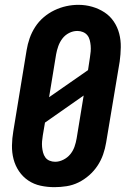

<svg xmlns="http://www.w3.org/2000/svg" viewBox="-20 -766 540 794"><path d="M205 8Q176 8 148 2Q120 -4 97 -19.5Q74 -35 58.5 -58Q43 -81 36 -108Q29 -135 29.5 -164.5Q30 -194 35 -223L90 -558Q94 -583 102.5 -607.5Q111 -632 125.5 -654.5Q140 -677 160.5 -694.5Q181 -712 205 -723.5Q229 -735 254 -740.5Q279 -746 304 -746Q334 -746 361.5 -738Q389 -730 412 -715Q435 -700 450.5 -677Q466 -654 473 -627Q480 -600 479.5 -570.5Q479 -541 475 -512L419 -177Q415 -152 406.5 -127.5Q398 -103 383.5 -81Q369 -59 348.5 -41Q328 -23 304.5 -11.5Q281 0 255.5 4Q230 8 205 8ZM183 -364 344 -476 352 -529Q354 -541 355 -553Q356 -565 355 -577Q354 -589 351 -600.5Q348 -612 341 -620.5Q334 -629 323 -633.5Q312 -638 300 -638Q282 -638 265.5 -629.5Q249 -621 238 -606.5Q227 -592 221 -575Q215 -558 212 -541ZM208 -97Q225 -97 242 -105.5Q259 -114 270.5 -128Q282 -142 288 -159Q294 -176 297 -194L326 -371L166 -259L157 -206Q155 -194 154 -182Q153 -170 154 -158.5Q155 -147 158 -135.5Q161 -124 167.5 -115Q174 -106 185 -101.5Q196 -97 208 -97Z"/></svg>

Font: Iosevka Slab Extrabold Oblique
Style: Regular
Weight: 800
Italic angle: -9°
Monospace: yes
Designer: Belleve Invis
Foundry: Belleve Invis
Version: Version 11.1.1; ttfautohint (v1.8.3)